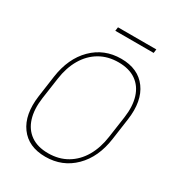

<svg xmlns="http://www.w3.org/2000/svg" viewBox="-205 -1003 1055 1141"><g transform="rotate(30 323.0 -432.0)"><path d="M528.3 -846.7H265.1L268.6 -872.6H531.7ZM572.8 -282.7Q554.2 -147.9 474.6 -69.1Q395 9.8 278.3 9.8Q162.1 9.8 104.5 -69.1Q46.9 -147.9 65.4 -282.7L85.9 -428.2Q105 -563 184.3 -641.8Q263.7 -720.7 379.9 -720.7Q496.6 -720.7 554.4 -641.8Q612.3 -563 593.3 -428.2ZM569.3 -429.2Q580.6 -509.8 562 -569.3Q543.5 -628.9 496.6 -661.6Q449.7 -694.3 376.5 -694.3Q303.7 -694.3 248 -661.6Q192.4 -628.9 157.5 -569.3Q122.6 -509.8 111.3 -429.2L90.3 -282.7Q79.1 -202.1 97.7 -142.3Q116.2 -82.5 162.8 -49.6Q209.5 -16.6 282.2 -16.6Q355.5 -16.6 411.4 -49.6Q467.3 -82.5 502.2 -142.3Q537.1 -202.1 548.3 -282.7Z"/></g></svg>

Font: Robert Sans Thin
Style: Italic
Weight: 100
Italic angle: -8°
Designer: Christian Robertson (extended by Adam Twardoch)
Foundry: Google
Version: Version 12.135;April 2, 2019;FontCreator 11.5.0.2425 64-bit;